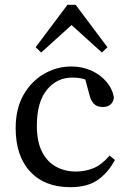

<svg xmlns="http://www.w3.org/2000/svg" viewBox="-20 -764 528 797"><path d="M272 13Q165 13 105 -52Q45 -117 45 -232Q45 -313 77.5 -370Q110 -427 163 -457.5Q216 -488 276 -488Q321 -488 359 -471Q397 -454 422 -424.5Q447 -395 453 -358Q446 -320 407 -320Q382 -320 369.5 -333.5Q357 -347 352 -368L334 -434Q320 -439 306 -440.5Q292 -442 280 -442Q216 -442 174.5 -391Q133 -340 133 -242Q133 -175 155 -133Q177 -91 213.5 -71.5Q250 -52 295 -52Q333 -52 367 -65.5Q401 -79 435 -118L457 -100Q428 -46 385 -16.5Q342 13 272 13ZM403 -546 277 -660 151 -546 128 -568 260 -744H294L426 -568Z"/></svg>

Font: Source Serif 4
Style: Regular
Weight: 400
Designer: Frank Grießhammer
Foundry: Adobe
Version: Version 4.005;hotconv 1.1.0;makeotfexe 2.6.0